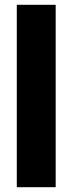

<svg xmlns="http://www.w3.org/2000/svg" viewBox="-20 -780 303 800"><path d="M212 0V-760H50V0Z"/></svg>

Font: Noto Sans Oriya ExtCond Blk
Style: Regular
Weight: 900
Width: 2
Designer: Amélie Bonet and Sol Matas
Foundry: Google LLC
Version: Version 2.006